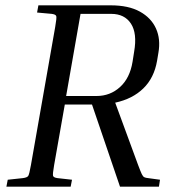

<svg xmlns="http://www.w3.org/2000/svg" viewBox="-20 -700 665 720"><path d="M119 -653 124 -680H395Q462 -680 504.5 -656.5Q547 -633 565 -593Q583 -553 574 -502L569 -472Q558 -408 517.5 -368.5Q477 -329 412 -315L498 -81Q507 -57 511.5 -47.5Q516 -38 521 -35.5Q526 -33 536 -32L580 -26L576 0H430L325 -308H223L183 -81Q177 -47 179 -40.5Q181 -34 196 -32L250 -26L245 0H4L9 -26L65 -32Q82 -34 86 -40.5Q90 -47 96 -81L187 -599Q193 -633 191 -639.5Q189 -646 174 -648ZM397 -648H282L228 -340H342Q393 -340 430 -373.5Q467 -407 477 -468L483 -506Q495 -575 471 -611.5Q447 -648 397 -648Z"/></svg>

Font: Inria Serif
Style: Italic
Weight: 400
Italic angle: -10°
Designer: Black Foundry Team
Foundry: Black Foundry
Version: Version 1.000; ttfautohint (v1.8.3)